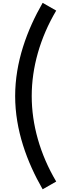

<svg xmlns="http://www.w3.org/2000/svg" viewBox="-20 -1179 431 1362"><path d="M282.5 163.8 378.8 108.8C263.8 -85 205 -295 205 -497.5C205 -700 263.8 -910 378.8 -1103.8L282.5 -1158.8C171.2 -965 87.5 -738.8 87.5 -497.5C87.5 -256.2 171.2 -30 282.5 163.8Z"/></svg>

Font: Basalte Marquee
Style: Regular
Weight: 400
Designer: Ange Degheest & Benjamin Gomez & Eugénie Bidaut
Foundry: Velvetyne Type Foundry
Version: Version 1.000;FEAKit 1.0